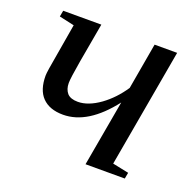

<svg xmlns="http://www.w3.org/2000/svg" viewBox="-90 -552 657 648"><g transform="rotate(20 238.5 -228.5)"><path d="M133 -237V-236Q133 -214 145 -200Q157 -187 183 -187Q220 -187 262 -217Q302 -246 332 -291L361 -457H442L367 -32L425 -20L421 2H280L322 -235Q240 -129 151 -129Q102 -129 76 -156Q51 -182 51 -233Q51 -240 54 -260Q61 -303 82 -425L28 -437L32 -459H169L144 -318Q133 -254 133 -237Z"/></g></svg>

Font: Libra Serif Modern
Style: Italic
Weight: 400
Italic angle: -12°
Designer: Stefan Peev, Context Ltd
Foundry: Stefan Peev, Context Ltd
Version: Version 1.000